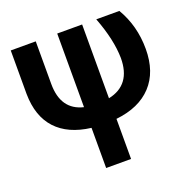

<svg xmlns="http://www.w3.org/2000/svg" viewBox="-134 -658 1011 1022"><g transform="rotate(-20 372.0 -147.0)"><path d="M33.2 0ZM437.5 -528.3V-110.4Q570.3 -138.2 570.3 -290.5Q568.8 -394.5 517.6 -528.3H648.4Q711.4 -421.9 711.4 -290.5Q711.4 -160.6 640.4 -84.2Q569.3 -7.8 437.5 6.3V233.4H296.4V5.9Q168.9 -9.8 101.8 -82.3Q34.7 -154.8 33.2 -281.7V-528.3H174.8V-287.1Q174.8 -140.1 296.4 -111.3V-528.3Z"/></g></svg>

Font: Roboto-o
Style: o-Bold
Weight: 700
Designer: Google
Version: Version 2.134; 2016; ttfautohint (v1.6)